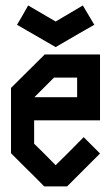

<svg xmlns="http://www.w3.org/2000/svg" viewBox="-20 -669 400 689"><path d="M256.8 -390.6H173.8L103.5 -320.3H256.8ZM338.9 -237.3H102.5V-153.3Q128.9 -127.9 179.7 -76.2Q213.9 -109.4 280.3 -176.8L338.9 -118.2L280.3 -59.6L220.7 0H138.7Q109.4 -30.3 79.1 -59.6L19.5 -119.1V-353.5Q59.6 -393.6 139.6 -472.7V-473.6H338.9ZM179.7 -500Q133.8 -526.4 41 -580.1Q54.7 -602.5 81.1 -649.4Q114.3 -629.9 179.7 -591.8Q211.9 -611.3 277.3 -649.4Q291 -626 318.4 -580.1Q271.5 -553.7 179.7 -500Z"/></svg>

Font: mr_KirucoupageG
Style: Regular
Weight: 400
Designer: Jan Henkel
Version: Version 1.00 May 25, 2020, initial release